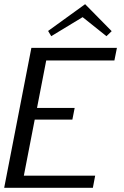

<svg xmlns="http://www.w3.org/2000/svg" viewBox="-32 -898 592 918"><path d="M-12 0H412L423 -58H82L134 -326H314L325 -382H145L189 -609H515L527 -669H118ZM198 -750 213 -725 363 -816 477 -725 502 -749 375 -878Z"/></svg>

Font: KpSans
Style: Italic
Weight: 400
Italic angle: -11°
Version: Version 0.66